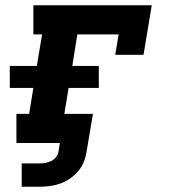

<svg xmlns="http://www.w3.org/2000/svg" viewBox="-20 -540 640 725"><path d="M62 165V77H129Q140 77 151.5 75Q163 73 173.5 68Q184 63 191.5 53.5Q199 44 201 32L206 0H42V-110H90L106 -208H17V-291H119L139 -410H106V-520H553L522 -333H415L428 -410H272L253 -291H353V-208H239L223 -110H331L307 32Q304 52 296.5 71Q289 90 275.5 106Q262 122 244.5 134Q227 146 207.5 153Q188 160 168.5 162.5Q149 165 129 165Z"/></svg>

Font: Iosevka Etoile XBdObl
Style: Regular
Weight: 800
Italic angle: -9°
Designer: Belleve Invis
Foundry: Belleve Invis
Version: Version 15.5.2; ttfautohint (v1.8.4)